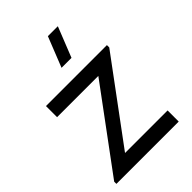

<svg xmlns="http://www.w3.org/2000/svg" viewBox="-229 -889 989 989"><g transform="rotate(-45 265.5 -394.0)"><path d="M381 -787.5 315.5 -622.5H243L308.5 -787.5ZM474 0H20V-16L347.5 -459H47V-540H491V-523L164 -81H474Z"/></g></svg>

Font: CCSD_manrope Medium
Style: Regular
Weight: 500
Designer: Mikhail Sharanda
Foundry: Mikhail Sharanda
Version: Version 4.503